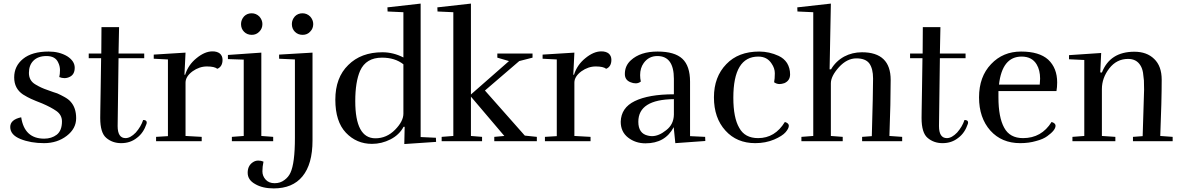

<svg xmlns="http://www.w3.org/2000/svg" viewBox="-20 -786 6572 1069"><path d="M325 -110Q325 -59 296 -36Q267 -14 226 -14Q116 -14 98 -133Q37 -120 37 -79Q37 -35 94 -12Q151 11 225 11Q299 11 352 -30Q404 -70 404 -128Q404 -186 373 -220Q361 -234 337 -247Q319 -257 299 -266Q294 -267 276 -273.5Q258 -280 244 -285Q208 -297 177 -316Q141 -337 141 -380Q141 -423 166 -448Q192 -474 239 -474Q288 -474 304 -438Q314 -418 314 -396Q314 -373 310 -357Q324 -351 339 -351Q354 -351 368 -358Q396 -371 396 -409Q396 -446 354 -473Q310 -499 251 -499Q158 -499 108 -458Q59 -418 59 -355Q59 -293 108 -260Q134 -244 152 -236Q176 -225 215 -210Q264 -189 294 -168Q325 -146 325 -110Z M743 -19Q779 -46 796 -97Q797 -100 797 -104Q797 -118 777 -118Q765 -81 736 -48Q706 -17 679 -17Q635 -17 635 -84Q635 -104 640 -462H783V-488H640L643 -635H545L544 -488H474V-462H543Q542 -376 540.5 -291.5Q539 -207 538.5 -171Q538 -135 538 -129Q538 -46 572 -18Q606 11 655 11Q706 11 743 -19Z M1219 -453Q1219 -475 1204 -488Q1189 -500 1163 -500Q1120 -500 1074 -462Q1028 -425 1011 -370H1007L1013 -493L836 -482V-459L915 -455V-28L849 -24V0H1103V-24L1013 -29V-326Q1013 -360 1052 -389Q1090 -416 1132 -416Q1174 -416 1190 -403Q1219 -415 1219 -453Z M1382 -592Q1407 -592 1424 -610Q1441 -627 1441 -652Q1441 -675 1424 -694Q1406 -712 1381 -712Q1356 -712 1339 -695Q1322 -676 1322 -652Q1322 -626 1339 -609Q1356 -592 1382 -592ZM1271 -24V0H1501V-24L1435 -29V-493L1249 -480V-457L1337 -454V-29Z M1534 -459 1622 -455V-19Q1622 123 1597 176Q1586 200 1564 216Q1541 234 1509 234Q1477 234 1459 214Q1441 194 1441 168Q1441 142 1447 114Q1434 108 1418 108Q1401 108 1387 118Q1359 137 1359 176Q1359 216 1401 239Q1442 263 1504 263Q1609 263 1664 196Q1720 128 1720 -4V-493L1534 -482ZM1665 -592Q1691 -592 1707 -610Q1724 -627 1724 -652Q1724 -675 1707 -694Q1689 -712 1664 -712Q1639 -712 1622 -695Q1605 -676 1605 -652Q1605 -626 1622 -609Q1639 -592 1665 -592Z M2107 -465Q2179 -465 2226 -428V-153Q2226 -111 2180 -64Q2133 -16 2070 -16Q1958 -16 1958 -223Q1958 -330 1985 -392Q2018 -465 2107 -465ZM1847 -231Q1847 -109 1906 -47Q1965 15 2051 15Q2105 15 2154 -10Q2203 -35 2227 -80H2233L2231 16L2408 4L2407 -19L2322 -23V-766L2137 -745L2138 -722L2226 -718V-466Q2170 -495 2109 -495Q1990 -495 1919 -424Q1847 -354 1847 -231Z M2945 -488H2749V-465L2814 -446L2602 -260V-766L2415 -745L2416 -722L2504 -718V-29L2439 -24V0H2664V-24L2602 -29V-248L2788 -29L2732 -24V0H2969V-24L2902 -31L2680 -282L2871 -446L2945 -465Z M3384 -453Q3384 -475 3369 -488Q3354 -500 3328 -500Q3285 -500 3239 -462Q3193 -425 3176 -370H3172L3178 -493L3001 -482V-459L3080 -455V-28L3014 -24V0H3268V-24L3178 -29V-326Q3178 -360 3217 -389Q3255 -416 3297 -416Q3339 -416 3355 -403Q3384 -415 3384 -453Z M3610 -28Q3599 -28 3587 -31Q3534 -43 3534 -108Q3534 -232 3732 -234V-148Q3731 -93 3689 -61Q3648 -28 3610 -28ZM3436 -108Q3436 -52 3477 -20Q3518 12 3574 12Q3684 12 3731 -78L3740 11L3907 -1L3906 -24L3822 -28V-331Q3822 -419 3779 -459Q3736 -499 3641 -499Q3545 -499 3492 -450Q3459 -420 3459 -374Q3459 -340 3491 -328Q3505 -322 3520 -322Q3535 -322 3548 -332Q3544 -349 3544 -368Q3544 -407 3564 -435Q3592 -474 3640 -474Q3732 -474 3732 -347V-261Q3592 -261 3514 -223Q3438 -186 3436 -108Z M4362 -435Q4345 -461 4315 -475Q4263 -499 4207 -499Q4091 -499 4024 -429Q3955 -358 3955 -244Q3955 -129 4019 -59Q4082 11 4185 11Q4242 11 4290 -9Q4336 -29 4354 -50Q4372 -71 4372 -86Q4372 -100 4350 -107Q4295 -17 4201 -17Q4127 -17 4096 -74Q4063 -130 4063 -242Q4063 -471 4202 -471Q4251 -471 4276 -432Q4294 -406 4294 -378Q4294 -347 4290 -328Q4304 -318 4320 -318Q4332 -318 4347 -323Q4379 -337 4379 -372Q4379 -407 4362 -435Z M4932 -29Q4939 -217 4939 -341Q4939 -495 4779 -495Q4725 -495 4680 -471Q4633 -445 4607 -400H4599Q4600 -412 4606 -766L4419 -745L4420 -722L4508 -718V-29L4442 -24V0H4672V-24L4606 -29V-322Q4606 -362 4651 -412Q4696 -461 4748 -461Q4799 -461 4820 -433Q4841 -404 4841 -349Q4841 -274 4834 -28L4780 -24V0H5003V-24Z M5316 -19Q5352 -46 5369 -97Q5370 -100 5370 -104Q5370 -118 5350 -118Q5338 -81 5309 -48Q5279 -17 5252 -17Q5208 -17 5208 -84Q5208 -104 5213 -462H5356V-488H5213L5216 -635H5118L5117 -488H5047V-462H5116Q5115 -376 5113.5 -291.5Q5112 -207 5111.5 -171Q5111 -135 5111 -129Q5111 -46 5145 -18Q5179 11 5228 11Q5279 11 5316 -19Z M5431 -244Q5431 -130 5494 -59Q5557 11 5660 11Q5709 11 5749 -1Q5788 -11 5811 -28Q5857 -61 5857 -86Q5857 -100 5835 -107Q5779 -17 5676 -17Q5602 -17 5571 -75Q5539 -133 5539 -244V-279H5862Q5866 -300 5866 -327Q5866 -407 5816 -454Q5766 -499 5665 -499Q5564 -499 5498 -429Q5431 -359 5431 -244ZM5668 -471Q5726 -471 5752 -427Q5771 -395 5771 -348Q5771 -337 5769 -315H5542Q5560 -471 5668 -471Z M6296 -498Q6160 -498 6115 -382L6106 -383L6111 -491L5932 -479V-456L6017 -452V-29L5951 -24V0H6190V-24L6115 -29V-290Q6115 -352 6156 -405Q6197 -458 6261 -458Q6308 -458 6330 -421Q6340 -405 6344 -381Q6346 -368 6349 -338Q6350 -326 6350 -287Q6350 -270 6342 -28L6288 -24V0H6509V-24L6440 -29Q6448 -226 6448 -342Q6448 -418 6406 -458Q6365 -498 6296 -498Z"/></svg>

Font: Rufina
Style: Regular
Weight: 400
Designer: Martin Sommaruga
Foundry: Martin Sommaruga
Version: Version